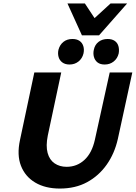

<svg xmlns="http://www.w3.org/2000/svg" viewBox="-20 -1078 787 1113"><path d="M327 15Q243 15 184.5 -19.5Q126 -54 101.5 -117Q77 -180 96 -267L179 -658H335L257 -292Q245 -232 256 -191.5Q267 -151 296.5 -131Q326 -111 366 -111Q426 -111 469.5 -151Q513 -191 530 -268L616 -658H747L663 -272Q644 -188 598.5 -123.5Q553 -59 485 -22Q417 15 327 15ZM383 -704Q358 -704 341.5 -716Q325 -728 319.5 -748Q314 -768 319 -790Q327 -819 348 -835.5Q369 -852 400 -852Q425 -852 441 -841Q457 -830 463 -810.5Q469 -791 464 -768Q457 -739 435 -721.5Q413 -704 383 -704ZM587 -704Q561 -704 545.5 -716Q530 -728 524.5 -748Q519 -768 524 -790Q530 -819 551.5 -835.5Q573 -852 604 -852Q629 -852 645 -841Q661 -830 666.5 -810.5Q672 -791 668 -768Q661 -739 639 -721.5Q617 -704 587 -704ZM455 -873 501 -948 621 -1058H717L554 -873ZM455 -873 371 -1058H472L544 -949L554 -873Z"/></svg>

Font: Ysabeau Office ExtraBold
Style: Italic
Weight: 800
Italic angle: -12°
Designer: Christian Thalmann (Catharsis Fonts)
Version: Version 2.001;gftools[0.9.30]; featfreeze: tnum,lnum,ss02